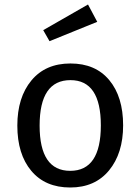

<svg xmlns="http://www.w3.org/2000/svg" viewBox="-20 -821 624 853"><path d="M371 -801 412 -724 200 -638 172 -687ZM527 -264Q527 -140 464.5 -64Q402 12 292 12Q181 12 119 -62Q57 -136 57 -263Q57 -388 119.5 -463.5Q182 -539 293 -539Q404 -539 465.5 -465Q527 -391 527 -264ZM293 -465Q156 -465 156 -263Q156 -62 292 -62Q428 -62 428 -264Q428 -465 293 -465Z"/></svg>

Font: Fira Sans
Style: Regular
Weight: 400
Designer: Carrois Corporate & Edenspiekermann AG
Foundry: Carrois Corporate GbR & Edenspiekermann AG
Version: Version 4.106;PS 004.106;hotconv 1.0.70;makeotf.lib2.5.58329